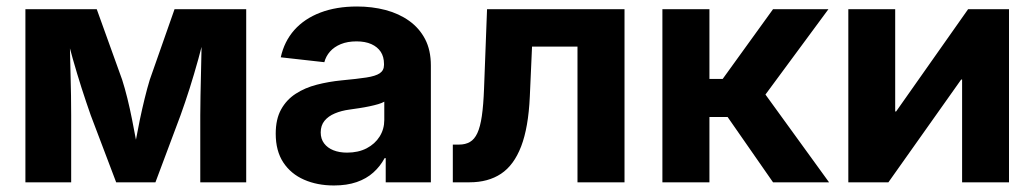

<svg xmlns="http://www.w3.org/2000/svg" viewBox="-20 -564 3200 594"><path d="M58.6 0V-535.6H279.3L357.9 -317.4Q366.2 -291.5 374 -260Q381.8 -228.5 388.4 -195.1Q395 -161.6 400.9 -130.1Q406.7 -98.6 411.1 -72.8H389.6Q394.5 -98.1 400.1 -129.4Q405.8 -160.6 412.8 -194.3Q419.9 -228 427.7 -259.8Q435.5 -291.5 443.4 -317.4L520 -535.6H741.7V0H599.6V-207.5Q599.6 -234.9 600.3 -267.8Q601.1 -300.8 601.8 -336.2Q602.5 -371.6 603.3 -407Q604 -442.4 604.5 -474.6H617.2Q606.4 -427.7 593.5 -381.1Q580.6 -334.5 566.7 -290.5Q552.7 -246.6 538.6 -207.5L460.9 0H339.4L260.7 -207.5Q246.6 -247.6 232.4 -291.7Q218.3 -335.9 205.1 -382.3Q191.9 -428.7 181.2 -474.6H195.3Q195.8 -443.4 196.5 -408.4Q197.3 -373.5 198.2 -337.6Q199.2 -301.8 199.7 -268.6Q200.2 -235.4 200.2 -207.5V0Z M1013.2 9.8Q961.4 9.8 920.7 -8.1Q879.9 -25.9 856.4 -61.5Q833 -97.2 833 -150.4Q833 -195.3 849.6 -225.3Q866.2 -255.4 894.8 -273.9Q923.3 -292.5 960.2 -302Q997.1 -311.5 1037.1 -315.4Q1084.5 -319.8 1113.3 -324.2Q1142.1 -328.6 1155 -337.4Q1168 -346.2 1168 -363.3V-366.2Q1168 -388.2 1158 -403.6Q1147.9 -418.9 1128.9 -427.5Q1109.9 -436 1083 -436Q1055.2 -436 1034.4 -427.5Q1013.7 -418.9 1001 -404.5Q988.3 -390.1 983.4 -371.6L848.6 -386.7Q859.4 -436 890.6 -471.2Q921.9 -506.3 971.2 -525.1Q1020.5 -543.9 1084.5 -543.9Q1131.3 -543.9 1172.9 -533Q1214.4 -522 1245.8 -499.5Q1277.3 -477.1 1295.2 -442.9Q1313 -408.7 1313 -361.3V0H1173.3V-74.7H1169.9Q1156.2 -49.3 1135 -30.3Q1113.8 -11.2 1083.5 -0.7Q1053.2 9.8 1013.2 9.8ZM1053.7 -91.8Q1088.4 -91.8 1114.3 -105.2Q1140.1 -118.7 1154.5 -141.6Q1168.9 -164.6 1168.9 -192.9V-249.5Q1162.6 -245.6 1150.4 -241.9Q1138.2 -238.3 1123 -235.1Q1107.9 -231.9 1092 -229.5Q1076.2 -227.1 1062 -225.1Q1036.1 -221.7 1015.9 -213.1Q995.6 -204.6 983.9 -190.2Q972.2 -175.8 972.2 -154.3Q972.2 -134.3 982.7 -120.4Q993.2 -106.4 1011.5 -99.1Q1029.8 -91.8 1053.7 -91.8Z M1380.9 0V-116.7H1400.4Q1419.9 -116.7 1433.8 -124.8Q1447.8 -132.8 1456.8 -152.1Q1465.8 -171.4 1470.7 -205.1Q1475.6 -238.8 1477.5 -289.6L1486.8 -535.6H1912.1V0H1766.6V-419.9H1626L1619.1 -264.6Q1614.7 -169.4 1592.3 -111.1Q1569.8 -52.7 1530 -26.4Q1490.2 0 1432.6 0Z M2029.3 0V-535.6H2174.8V-319.8H2215.8L2371.6 -535.6H2543L2348.1 -271.5L2544.9 0H2371.6L2231 -202.1H2174.8V0Z M3101.6 0H2956.5V-317.9H2953.6L2728.5 0H2604.5V-535.6H2749.5V-219.2H2752.4L2975.1 -535.6H3101.6Z"/></svg>

Font: Inter 20pt
Style: Bold
Weight: 700
Version: Version 4.001;git-66647c0bb